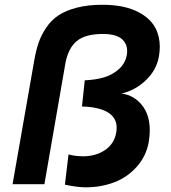

<svg xmlns="http://www.w3.org/2000/svg" viewBox="-20 -780 724 813"><path d="M33.2 0 125 -523.9Q132.3 -566.9 143.6 -599.4Q154.8 -631.8 176 -663.3Q197.3 -694.8 227.8 -715.1Q258.3 -735.4 305.4 -747.6Q352.5 -759.8 414.1 -759.8Q459.5 -759.8 498.5 -752Q537.6 -744.1 569.8 -726.8Q602.1 -709.5 623 -684.3Q644 -659.2 652.3 -622.3Q660.6 -585.4 652.8 -540Q642.6 -483.4 597.9 -440.4Q553.2 -397.5 494.1 -383.8Q521.5 -380.9 544.9 -366.9Q568.4 -353 586.7 -327.4Q605 -301.8 611.3 -264.9Q617.7 -228 609.9 -179.2Q599.1 -118.2 558.8 -73.5Q518.6 -28.8 462.9 -7.8Q407.2 13.2 342.8 13.2Q308.1 13.2 254.9 2L270 -126Q299.3 -118.2 332 -118.2Q385.3 -118.2 424.6 -144.5Q463.9 -170.9 472.2 -219.2Q481.4 -271.5 444.3 -299.1Q407.2 -326.7 327.1 -329.1L338.9 -439.9Q384.8 -441.9 420.4 -452.4Q456.1 -462.9 483.2 -487.1Q510.3 -511.2 517.1 -547.9Q523.4 -587.9 499 -612.1Q474.6 -636.2 415 -636.2Q341.3 -636.2 304.9 -606Q268.6 -575.7 256.8 -511.2L168 0Z"/></svg>

Font: Stilu SemiBold
Style: Italic
Weight: 600
Italic angle: -10°
Designer: Genilson Lima Santos
Foundry: Genilson Lima Santos
Version: Version 1.200;PS 001.200;hotconv 1.0.88;makeotf.lib2.5.64775